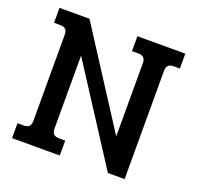

<svg xmlns="http://www.w3.org/2000/svg" viewBox="-115 -771 922 896"><g transform="rotate(20 345.5 -323.5)"><path d="M33 -74H62Q82 -74 90.5 -82.5Q99 -91 99 -110V-537Q99 -556 90.5 -564.5Q82 -573 62 -573H33V-647H182L487 -174V-537Q487 -556 478 -564.5Q469 -573 450 -573H420V-647H658V-573H628Q609 -573 600.5 -564.5Q592 -556 592 -537V0H509L204 -472V-110Q204 -91 213 -82.5Q222 -74 241 -74H270V0H33Z"/></g></svg>

Font: Pridi
Style: Regular
Weight: 400
Designer: Katatrad Team
Foundry: CadsonDemak
Version: Version 1.001